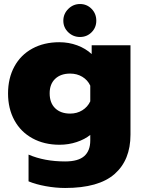

<svg xmlns="http://www.w3.org/2000/svg" viewBox="-20 -705 709 955"><path d="M295 -602Q295 -636 319.5 -660.5Q344 -685 378 -685Q412 -685 435.5 -661Q459 -637 459 -602Q459 -568 435.5 -544.5Q412 -521 378 -521Q344 -521 319.5 -544.5Q295 -568 295 -602ZM122 197V64Q201 98 304 98Q369 98 399 71.5Q429 45 429 -6V-34Q402 -12 361.5 1.5Q321 15 276 15Q200 15 141.5 -17Q83 -49 51.5 -107Q20 -165 20 -240Q20 -316 51.5 -374Q83 -432 141 -463.5Q199 -495 275 -495Q322 -495 364 -479.5Q406 -464 436 -436V-480H629V-35Q629 91 550 160.5Q471 230 304 230Q257 230 207.5 221Q158 212 122 197ZM429 -201V-279Q416 -307 389.5 -323Q363 -339 329 -339Q282 -339 254.5 -313Q227 -287 227 -241Q227 -193 254.5 -166.5Q282 -140 329 -140Q363 -140 389.5 -156.5Q416 -173 429 -201Z"/></svg>

Font: Prompt ExtraBold
Style: Regular
Weight: 800
Designer: Katatrad Team
Foundry: CadsonDemak
Version: Version 1.000